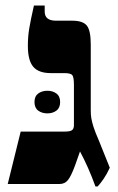

<svg xmlns="http://www.w3.org/2000/svg" viewBox="-20 -667 427 696"><path d="M326 9Q313 -27 299 -58.5Q285 -90 270 -118L252 -67Q238 -29 226.5 -14.5Q215 0 196 0H8L55 -190H214Q235 -190 241.5 -195.5Q248 -201 248 -213V-359Q248 -386 242.5 -394Q237 -402 213 -402H164Q120 -402 100.5 -425Q81 -448 81 -501Q81 -534 86 -564Q91 -594 103 -647H142V-625Q142 -592 183 -592H242Q280 -592 294.5 -574.5Q309 -557 309 -506V-266Q309 -251 311 -238.5Q313 -226 319 -207Q325 -188 339 -156L378 -59Q367 -35 355.5 -18.5Q344 -2 334 9ZM105 -297Q105 -318 118.5 -328Q132 -338 152 -338Q171 -338 184.5 -328Q198 -318 198 -297Q198 -276 184.5 -266Q171 -256 152 -256Q132 -256 118.5 -266Q105 -276 105 -297Z"/></svg>

Font: Noto Serif Hebrew SemiCondensed Black
Style: Regular
Weight: 900
Width: 4
Designer: Monotype Design Team
Foundry: Monotype Imaging Inc.
Version: Version 2.004; ttfautohint (v1.8.4.7-5d5b)